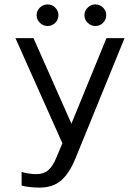

<svg xmlns="http://www.w3.org/2000/svg" viewBox="-20 -653 615 871"><path d="M146 -584Q146 -604 161 -618.5Q176 -633 196 -633Q216 -633 230.5 -618.5Q245 -604 245 -584Q245 -564 230.5 -549.5Q216 -535 196 -535Q176 -535 161 -549.5Q146 -564 146 -584ZM363 -584Q363 -604 378 -618.5Q393 -633 413 -633Q433 -633 447.5 -618.5Q462 -604 462 -584Q462 -564 447.5 -549.5Q433 -535 413 -535Q393 -535 378 -549.5Q363 -564 363 -584ZM78 189V127Q89 131 109.5 134Q130 137 144 137Q178 137 199 119Q220 101 237 59L263 -3L50 -480H132L304 -92L463 -480H545L323 64Q295 133 257.5 165.5Q220 198 160 198Q114 198 78 189Z"/></svg>

Font: Prompt Light
Style: Regular
Weight: 300
Designer: Katatrad Team
Foundry: CadsonDemak
Version: Version 1.001